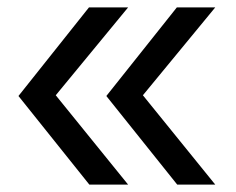

<svg xmlns="http://www.w3.org/2000/svg" viewBox="-20 -540 640 520"><path d="M460 -40 268 -280 459 -520H563L367 -282L563 -40ZM222 -40 30 -280 221 -520H327L131 -282L327 -40Z"/></svg>

Font: Atlassian Mono
Style: Regular
Weight: 400
Monospace: yes
Designer: Philipp Nurullin, Konstantin Bulenkov
Foundry: Modifications by Atlassian Pty Ltd, manufactured by JetBrains
Version: Version 2.304